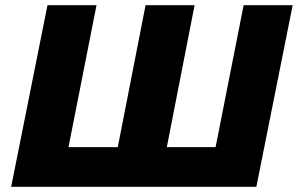

<svg xmlns="http://www.w3.org/2000/svg" viewBox="-20 -720 1148 740"><path d="M23 0 163 -700H352L244 -153H434L541 -700H730L623 -153H811L919 -700H1108L968 0Z"/></svg>

Font: Argentum Sans
Style: Bold Italic
Weight: 700
Italic angle: -11°
Designer: Julieta Ulanovsky (font), Cristiano Sobral (main changes and remaster)
Foundry: Julieta Ulanovsky (font), Cristiano Sobral (main changes and remaster)
Version: Version 2.007;June 15, 2022;FontCreator 14.0.0.2814 64-bit; 